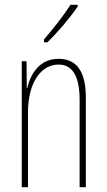

<svg xmlns="http://www.w3.org/2000/svg" viewBox="-20 -783 448 803"><path d="M305 -756V-763H275C241 -711 209 -671 164 -618V-606H178C217 -643 272 -707 305 -756ZM225 -537C145 -537 108 -474 94 -415H92L91 -527H71V0H97V-311C97 -445 156 -513 225 -513C279 -513 313 -471 313 -365V0H339V-375C339 -488 298 -537 225 -537Z"/></svg>

Font: Noto Sans Tamil ExtraCondensed Thin
Style: Regular
Weight: 100
Width: 2
Designer: Jelle Bosma - Monotype Design Team
Foundry: Monotype Imaging Inc.
Version: Version 2.004